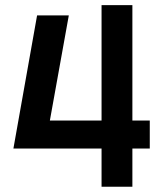

<svg xmlns="http://www.w3.org/2000/svg" viewBox="-20 -713 626 733"><path d="M31.2 -146 121.6 -654.3H242.7L170.4 -252.9H367.7V-693.4H485.4V-252.9H551.8V-146H485.4V0H367.7V-146Z"/></svg>

Font: CaskaydiaCove NF SemiBold
Style: Regular
Weight: 600
Designer: Aaron Bell
Foundry: Saja Typeworks
Version: Version 2111.001; VTT 6.35;Nerd Fonts 3.2.1